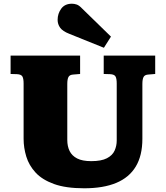

<svg xmlns="http://www.w3.org/2000/svg" viewBox="-20 -999 892 1033"><path d="M433 14Q334 14 270.5 -9Q207 -32 171.5 -70.5Q136 -109 121.5 -156.5Q107 -204 107 -252V-550Q107 -576 100.5 -587.5Q94 -599 71 -600L37 -601V-700H411V-601L375 -598Q355 -597 348.5 -585Q342 -573 342 -547V-246Q342 -212 354.5 -186.5Q367 -161 395 -146.5Q423 -132 471 -132Q525 -132 555 -147.5Q585 -163 596.5 -188.5Q608 -214 608 -243V-550Q608 -576 601.5 -587.5Q595 -599 572 -600L538 -601V-700H815V-601L779 -598Q759 -597 752.5 -585Q746 -573 746 -547V-252Q746 -162 710.5 -103Q675 -44 605.5 -15Q536 14 433 14ZM539 -742 353 -817Q317 -831 303.5 -850Q290 -869 290 -892Q290 -926 309.5 -952.5Q329 -979 367 -979Q380 -979 393 -974.5Q406 -970 422 -953L577 -802Z"/></svg>

Font: Literata Variable Black
Style: Regular
Weight: 900
Designer: Latin by Veronika Burian and Jose Scaglione. Greek by Irene Vlachou. Cyrillic by Vera Evstafieva.
Foundry: TypeTogether
Version: Version 3.021